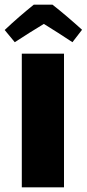

<svg xmlns="http://www.w3.org/2000/svg" viewBox="-42 -799 370 819"><path d="M182 -779H102C60 -745 19 -710 -22 -671L21 -619C62 -646 104 -672 145 -697C186 -672 226 -646 267 -619L308 -672C266 -710 224 -746 182 -779ZM51 0H231V-570H51Z"/></svg>

Font: FilmFarsi Display
Style: Regular
Weight: 400
Designer: Borna Izadpanah
Foundry: Borna Izadpanah
Version: Version 1.000;PS 001.000;hotconv 1.0.88;makeotf.lib2.5.64775